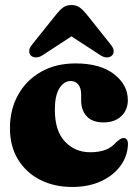

<svg xmlns="http://www.w3.org/2000/svg" viewBox="-20 -731 552 763"><path d="M488 -333Q488 -294 461.8 -269.2Q435.5 -244.5 391.5 -244.5Q347.5 -244.5 325 -268.5Q302.5 -292.5 302.5 -332V-355.5Q302.5 -381 291.2 -395Q280 -409 260.5 -409Q234.5 -409 216.2 -380.5Q198 -352 198 -294.5Q198 -211 238 -168.5Q278 -126 338 -126Q372.5 -126 397.8 -135Q423 -144 442.5 -166.5Q454 -176 460 -179.5Q466 -183 471.5 -182.5Q489 -182 488.5 -156Q486.5 -109.5 458.2 -71.2Q430 -33 380.8 -10.5Q331.5 12 266.5 12Q196 12 140 -16.2Q84 -44.5 51.8 -97Q19.5 -149.5 19.5 -222Q19.5 -295.5 51.8 -353.8Q84 -412 142.8 -445.5Q201.5 -479 280.5 -479Q378 -479 433 -436.5Q488 -394 488 -333ZM150.5 -512.5Q136.5 -503 124 -502.8Q111.5 -502.5 103 -510Q96.5 -516 96 -527.2Q95.5 -538.5 106 -552L204.5 -675Q218 -692 231.2 -701.5Q244.5 -711 264 -711Q283.5 -711 296.5 -701.5Q309.5 -692 323.5 -675L421.5 -552Q432 -538.5 431.8 -527.2Q431.5 -516 424.5 -510Q416.5 -502.5 404 -502.8Q391.5 -503 377.5 -512.5L264 -586.5Z"/></svg>

Font: Fraunces 72pt Soft Black
Style: Regular
Weight: 900
Version: Version 1.000;[b76b70a41]